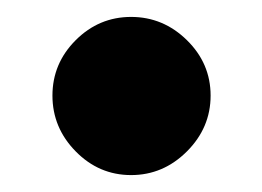

<svg xmlns="http://www.w3.org/2000/svg" viewBox="-20 -192 310 227"><path d="M42 -79Q42 -117 69.5 -144.5Q97 -172 135 -172Q173 -172 201 -144.5Q229 -117 229 -79Q229 -41 201 -13Q173 15 135 15Q97 15 69.5 -13Q42 -41 42 -79Z"/></svg>

Font: Oak Sans ExtraBold
Style: Regular
Weight: 800
Designer: Erik Kennedy, Walven
Foundry: Erik Kennedy, Walven
Version: Version 1.000